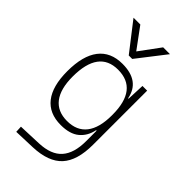

<svg xmlns="http://www.w3.org/2000/svg" viewBox="-300 -864 1185 1185"><g transform="rotate(45 293.0 -271.0)"><path d="M100.6 233.4 98.6 190.4 250 184.6Q352.1 180.7 399.2 127.4Q446.3 74.2 446.3 -30.3V-122.1H441.9Q429.7 -61 386.7 -25.6Q343.8 9.8 265.1 9.8Q163.6 9.8 111.1 -57.1Q58.6 -124 58.6 -253.9Q58.6 -388.7 111.8 -458Q165 -527.3 268.1 -527.3Q418 -527.3 442.4 -401.4H446.3L451.2 -517.6H492.2V-45.9Q492.2 92.3 431.9 158Q371.6 223.6 240.2 228.5ZM446.3 -261.2Q446.3 -482.4 273.9 -482.4Q105.5 -482.4 105.5 -253.9Q105.5 -146.5 148.4 -90.8Q191.4 -35.2 274.9 -35.2Q359.4 -35.2 402.8 -91.1Q446.3 -147 446.3 -255.9ZM258.3 -590.8 114.3 -776.4H173.8L273.4 -641.1L373 -776.4H432.6L288.6 -590.8Z"/></g></svg>

Font: Cascadia Code ExtraLight
Style: Regular
Weight: 200
Monospace: yes
Designer: Aaron Bell
Foundry: Saja Typeworks
Version: Version 2407.024; ttfautohint (v1.8.4)